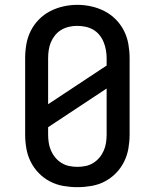

<svg xmlns="http://www.w3.org/2000/svg" viewBox="-20 -766 640 794"><path d="M300 8Q271 8 242 3Q213 -2 187 -15.5Q161 -29 140.5 -50Q120 -71 107 -97Q94 -123 89 -152Q84 -181 84 -210V-525Q84 -554 89 -583Q94 -612 107 -638Q120 -664 140.5 -685Q161 -706 187 -719.5Q213 -733 242 -739.5Q271 -746 300 -746Q329 -746 358 -739.5Q387 -733 413 -719.5Q439 -706 459.5 -685Q480 -664 493 -638Q506 -612 511 -583Q516 -554 516 -525V-210Q516 -181 511 -152Q506 -123 493 -97Q480 -71 459.5 -50Q439 -29 413 -15.5Q387 -2 358 3Q329 8 300 8ZM179 -335 421 -495V-525Q421 -542 418 -559Q415 -576 408.5 -592Q402 -608 391 -621.5Q380 -635 365 -643.5Q350 -652 333 -655.5Q316 -659 298 -659Q281 -659 264.5 -655Q248 -651 233.5 -642.5Q219 -634 208 -620.5Q197 -607 190.5 -591.5Q184 -576 181.5 -559Q179 -542 179 -525ZM300 -76Q317 -76 334 -79.5Q351 -83 365.5 -92Q380 -101 391 -114Q402 -127 409 -143Q416 -159 418.5 -176Q421 -193 421 -210V-400L179 -240V-210Q179 -193 181.5 -176Q184 -159 191 -143Q198 -127 209 -114Q220 -101 234.5 -92Q249 -83 266 -79.5Q283 -76 300 -76Z"/></svg>

Font: Iosevka Curly Slab MdEx
Style: Regular
Weight: 500
Width: 7
Monospace: yes
Designer: Belleve Invis
Foundry: Belleve Invis
Version: Version 11.1.0; ttfautohint (v1.8.3)